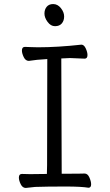

<svg xmlns="http://www.w3.org/2000/svg" viewBox="-20 -920 540 946"><path d="M251 -791Q230 -791 214.5 -812Q199 -833 199 -853Q199 -873 210 -886.5Q221 -900 242 -900Q264 -900 280 -880Q296 -860 296 -839Q296 -818 284.5 -804.5Q273 -791 251 -791ZM107 6Q91 6 82 -12.5Q73 -31 73 -45Q73 -63 88 -63L128 -62L211 -63L212 -107L213 -629Q158 -626 122 -620Q106 -620 97 -638.5Q88 -657 88 -671Q88 -689 103 -689Q110 -689 128.5 -688Q147 -687 167 -687Q264 -687 381 -700Q394 -700 402.5 -681.5Q411 -663 411 -649Q411 -631 397 -631Q340 -634 325 -634L282 -632Q283 -152 284 -64Q384 -64 397 -65Q412 -65 420.5 -45.5Q429 -26 429 -12Q429 5 416 5Q381 -1 304 -1Q209 -1 153 1Z"/></svg>

Font: Moon Stars Kai T HW
Style: Regular
Weight: 400
Designer: GuiWonder
Version: Version 1.101